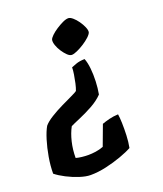

<svg xmlns="http://www.w3.org/2000/svg" viewBox="-189 -595 828 978"><g transform="rotate(-20 224.5 -106.0)"><path d="M252 -319Q241 -319 228.5 -331Q216 -343 204.5 -360.5Q193 -378 187 -395.5Q181 -413 183 -425Q185 -434 198.5 -447Q212 -460 230.5 -472Q249 -484 267 -492.5Q285 -501 298 -501Q308 -501 321.5 -489.5Q335 -478 347 -461Q359 -444 366.5 -426.5Q374 -409 372 -398Q369 -388 354.5 -374.5Q340 -361 320.5 -348.5Q301 -336 282 -327.5Q263 -319 252 -319ZM133 289Q108 289 74 278Q40 267 8 250.5Q-24 234 -45 217Q-45 175 -37 128.5Q-29 82 -16.5 41.5Q-4 1 10 -23Q25 -41 55 -59.5Q85 -78 118 -94Q151 -110 176.5 -122Q202 -134 208 -139Q214 -154 219 -176.5Q224 -199 227.5 -221.5Q231 -244 231 -259Q241 -263 258.5 -269.5Q276 -276 305 -277Q314 -255 317.5 -221.5Q321 -188 319.5 -151Q318 -114 312 -82Q287 -56 249.5 -35.5Q212 -15 177.5 -0.5Q143 14 127 22Q110 53 100 94.5Q90 136 90 181Q104 185 122 187Q140 189 157 189Q175 189 196.5 186Q218 183 239 175L280 65Q296 59 319.5 53Q343 47 369 46Q372 63 373 94.5Q374 126 372.5 161.5Q371 197 365 227Q342 240 302 254.5Q262 269 217.5 279Q173 289 133 289Z"/></g></svg>

Font: Texturina ExtraBold
Style: Italic
Weight: 800
Italic angle: -11°
Designer: Guillermo Torres Carreño
Foundry: Omnibus-Type
Version: Version 1.002; ttfautohint (v1.8.3)